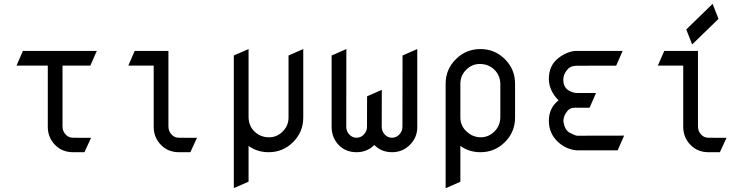

<svg xmlns="http://www.w3.org/2000/svg" viewBox="-20 -807 3971 1018"><path d="M493.2 -537.1 459 -459H311.5V-135.3Q312 -110.8 328.1 -93.8Q343.3 -77.1 366 -76.7Q388.7 -76.2 462.9 -76.2L427.7 0H367.2Q310.1 0 272.5 -38.1Q233.4 -77.6 233.4 -134.8V-135.3V-459H67.4L101.6 -537.1Z M989.3 0Q959 0 928.7 0Q871.6 0 834 -38.1Q794.9 -77.6 794.9 -134.8V-135.3V-459H660.2L694.3 -537.1H873V-135.3Q873.5 -110.8 889.6 -93.8Q904.8 -77.1 927.5 -76.7Q950.2 -76.2 1024.4 -76.2Z M1407.2 -79.1Q1448.2 -79.1 1479 -109.9Q1509.8 -140.6 1509.8 -183.6Q1509.8 -184.6 1509.8 -185.1V-512.7L1587.9 -546.9V-183.6Q1587.9 -107.4 1534.2 -53.7Q1480.5 0 1404.3 0Q1344.2 0 1297.9 -33.2V156.2L1219.7 190.4V-512.7L1297.9 -546.9V-185.1Q1298.8 -139.6 1329.1 -109.9Q1360.4 -79.1 1407.2 -79.1Z M1738.3 -133.3V-512.7L1816.4 -546.9L1815.9 -135.3Q1815.9 -110.8 1832 -93.8Q1848.1 -76.7 1870.1 -76.7Q1893.1 -76.7 1909.2 -93.8Q1925.8 -111.3 1925.8 -134.8Q1925.8 -134.8 1925.8 -135.3L1926.3 -296.4L2004.4 -330.6L2003.9 -135.3Q2003.9 -110.8 2020 -93.8Q2036.1 -76.7 2058.1 -76.7Q2080.6 -76.7 2097.2 -93.8Q2113.8 -110.8 2113.8 -135.3L2114.3 -512.7L2192.4 -546.9V-132.8Q2192.4 -78.1 2153.3 -39.1Q2114.3 0 2059.1 0Q2002 0 1964.8 -38.1Q1925.8 0 1871.1 0Q1812.5 0 1775.9 -38.1Q1738.8 -76.7 1738.3 -133.3Z M2420.9 -185.1Q2420.9 -140.1 2453.6 -109.9Q2486.8 -79.1 2529.3 -79.1Q2570.3 -79.1 2601.6 -109.9Q2631.8 -139.6 2632.8 -185.1V-361.8Q2631.8 -407.2 2601.6 -437Q2570.3 -467.8 2523.4 -467.8Q2482.4 -467.8 2451.7 -437Q2421.4 -406.7 2420.9 -364.7V-361.8ZM2342.8 190.9V-363.3Q2342.8 -439.5 2397 -493.2Q2451.2 -546.9 2527.3 -546.9Q2603.5 -546.9 2657.2 -493.2Q2710.9 -439.5 2710.9 -363.3V-183.6Q2710.9 -107.4 2657.2 -53.7Q2603.5 0 2527.3 0Q2467.3 0 2420.9 -33.2V156.7Z M2890.1 -166.5Q2890.1 -234.9 2941.4 -274.9Q2890.1 -327.6 2890.1 -388.7Q2890.1 -462.4 2944.3 -502Q2992.7 -537.1 3038.1 -537.1H3281.2L3247.1 -459L3040 -458.5Q3007.8 -458.5 2992.2 -442.4Q2966.8 -416 2966.8 -384.3Q2966.8 -383.8 2966.8 -383.3Q2966.8 -343.8 2997.1 -326.2Q3018.6 -314 3039.1 -314H3140.1L3106 -235.8H3039.1H3038.1Q3031.2 -235.8 3024.4 -235.8Q3003.9 -235.4 2990.2 -220.7Q2967.8 -194.8 2967.3 -167.5Q2967.3 -162.6 2967.8 -159.7Q2975.1 -116.7 3000.5 -103.5Q3031.2 -87.4 3040 -87.4L3289.1 -87.9L3254.9 -9.8H3038.1Q2982.4 -15.1 2941.4 -51.8Q2890.1 -97.7 2890.1 -166.5Z M3618.7 -650.9 3758.3 -786.6 3789.6 -707 3649.9 -571.3ZM3796.9 0Q3766.6 0 3736.3 0Q3679.2 0 3641.6 -38.1Q3602.5 -77.6 3602.5 -134.8V-135.3V-459H3467.8L3502 -537.1H3680.7V-135.3Q3681.2 -110.8 3697.3 -93.8Q3712.4 -77.1 3735.1 -76.7Q3757.8 -76.2 3832 -76.2Z"/></svg>

Font: NovaMono
Style: Regular
Weight: 400
Monospace: yes
Version: Version 1.2